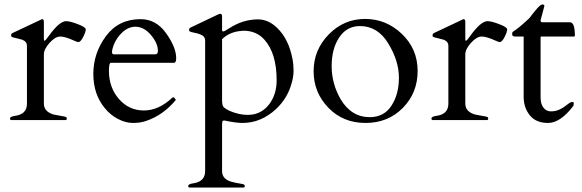

<svg xmlns="http://www.w3.org/2000/svg" viewBox="-20 -539 2613 862"><path d="M331 -350Q325 -351 314 -356Q273 -375 250.5 -375Q228 -375 202.5 -346.5Q177 -318 177 -295V-74Q177 -38 220 -25Q238 -21 254.5 -18.5Q271 -16 275.5 -14Q280 -12 280 -6.5Q280 -1 275 0H30Q25 -1 25 -7Q25 -16 48 -19Q101 -26 101 -74V-333Q101 -353 79 -361Q69 -364 57.5 -366.5Q46 -369 39.5 -371Q33 -373 31.5 -374.5Q30 -376 30 -381.5Q30 -387 37 -391L162 -450Q167 -453 169 -453Q177 -453 177 -441V-362Q177 -356 180 -356Q184 -356 200 -379Q247 -444 277 -444Q294 -444 329.5 -430.5Q365 -417 365 -407Q365 -396 353.5 -373Q342 -350 331 -350Z M478 -257Q469 -257 469 -222Q469 -146 514 -94.5Q559 -43 626 -43Q693 -43 754 -101Q755 -102 757 -102H759Q762 -102 764.5 -97.5Q767 -93 770 -91Q713 -22 636 4Q610 13 577 13Q544 13 509.5 -5Q475 -23 451 -53Q399 -115 399 -207.5Q399 -300 455.5 -376.5Q512 -453 611 -453Q681 -453 726 -389.5Q771 -326 771 -278Q771 -257 761 -257ZM483 -304Q483 -295 492 -295H676Q689 -295 689 -310Q689 -345 657.5 -382Q626 -419 588 -419Q552 -419 521.5 -386Q491 -353 483 -310Z M1221 -51Q1153 13 1069 13Q1039 13 987 2Q979 2 978 8Q977 14 977 20V229Q977 265 1019 277Q1038 282 1054 284.5Q1070 287 1074.5 289Q1079 291 1079 296.5Q1079 302 1074 303H830Q825 302 825 296Q825 287 848 284Q901 276 901 229V-357Q901 -377 878 -385Q868 -389 857 -391Q846 -393 839.5 -395Q833 -397 831 -398.5Q829 -400 829 -406Q829 -412 837 -416L961 -475Q965 -477 969 -477Q977 -477 977 -465V-403Q977 -398 982.5 -398Q988 -398 1009 -412Q1071 -452 1138 -452Q1185 -452 1224 -414Q1276 -364 1293 -275Q1298 -250 1298 -221.5Q1298 -193 1288 -161Q1270 -98 1221 -51ZM1081 -401Q1015 -401 977 -363V-89Q977 -64 985 -57Q1006 -39 1051 -28Q1139 -8 1188 -70Q1222 -115 1222 -178Q1222 -300 1167 -361Q1134 -398 1081 -401Z M1388 -219Q1388 -315 1456 -384.5Q1524 -454 1619 -454Q1714 -454 1784.5 -386.5Q1855 -319 1855 -220.5Q1855 -122 1788.5 -54.5Q1722 13 1621 13Q1520 13 1454 -55.5Q1388 -124 1388 -219ZM1509 -94Q1557 -13 1640 -13Q1704 -13 1737.5 -64.5Q1771 -116 1771 -190.5Q1771 -265 1723.5 -343.5Q1676 -422 1596 -422Q1537 -422 1503 -371Q1469 -320 1469 -242Q1469 -164 1509 -94Z M2223 -350Q2217 -351 2206 -356Q2165 -375 2142.5 -375Q2120 -375 2094.5 -346.5Q2069 -318 2069 -295V-74Q2069 -38 2112 -25Q2130 -21 2146.5 -18.5Q2163 -16 2167.5 -14Q2172 -12 2172 -6.5Q2172 -1 2167 0H1922Q1917 -1 1917 -7Q1917 -16 1940 -19Q1993 -26 1993 -74V-333Q1993 -353 1971 -361Q1961 -364 1949.5 -366.5Q1938 -369 1931.5 -371Q1925 -373 1923.5 -374.5Q1922 -376 1922 -381.5Q1922 -387 1929 -391L2054 -450Q2059 -453 2061 -453Q2069 -453 2069 -441V-362Q2069 -356 2072 -356Q2076 -356 2092 -379Q2139 -444 2169 -444Q2186 -444 2221.5 -430.5Q2257 -417 2257 -407Q2257 -396 2245.5 -373Q2234 -350 2223 -350Z M2410 -375Q2407 -375 2407 -371V-102Q2407 -72 2420 -55.5Q2433 -39 2453 -39Q2473 -39 2488 -45.5Q2503 -52 2514 -60Q2525 -68 2533.5 -74.5Q2542 -81 2549 -81Q2556 -81 2556 -78Q2556 -66 2553 -62Q2495 13 2440.5 13Q2386 13 2358.5 -21.5Q2331 -56 2331 -104V-375H2294Q2280 -375 2279.5 -384Q2279 -393 2282 -396Q2308 -412 2354 -455Q2359 -460 2367 -471Q2375 -482 2391 -500.5Q2407 -519 2415.5 -519Q2424 -519 2424 -512Q2424 -511 2407 -448Q2407 -439 2415 -439H2539Q2561 -439 2561 -378Q2561 -375 2557 -375Z"/></svg>

Font: Cardo
Style: Regular
Weight: 400
Designer: David J. Perry
Foundry: David J. Perry
Version: Version 1.0451